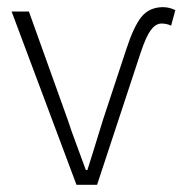

<svg xmlns="http://www.w3.org/2000/svg" viewBox="-20 -512 506 532"><path d="M426.8 -446.8Q411.1 -446.3 397.9 -428.7Q384.8 -411.1 370.1 -367.2L249 0H191.9L12.2 -480H60.1L168 -179.2Q175.8 -154.3 193.4 -107.4Q210.9 -60.5 217.8 -41H222.2Q231 -67.9 265.1 -179.2L329.1 -373Q350.1 -438 371.6 -464.8Q393.1 -491.7 431.2 -492.2Q449.2 -492.2 465.8 -483.9L454.1 -440.9Q442.4 -446.8 426.8 -446.8Z"/></svg>

Font: SourceSansPro-Light
Style: Regular
Weight: 300
Designer: Paul D. Hunt
Foundry: Adobe Systems Incorporated
Version: Version 2.020;PS 2.0;hotconv 1.0.86;makeotf.lib2.5.63406